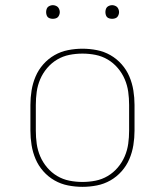

<svg xmlns="http://www.w3.org/2000/svg" viewBox="-20 -717 640 745"><path d="M300 8Q272 8 244 2.5Q216 -3 191.5 -17Q167 -31 148 -52.5Q129 -74 118 -100Q107 -126 102.5 -154Q98 -182 98 -210V-310Q98 -338 102.5 -366Q107 -394 118 -420Q129 -446 148 -467.5Q167 -489 191.5 -503Q216 -517 244 -522.5Q272 -528 300 -528Q328 -528 356 -522.5Q384 -517 408.5 -503Q433 -489 452 -467.5Q471 -446 482 -420Q493 -394 497.5 -366Q502 -338 502 -310V-210Q502 -182 497.5 -154Q493 -126 482 -100Q471 -74 452 -52.5Q433 -31 408.5 -17Q384 -3 356 2.5Q328 8 300 8ZM300 -11Q326 -11 351 -16Q376 -21 398 -34Q420 -47 437 -67Q454 -87 464 -110.5Q474 -134 477.5 -159Q481 -184 481 -210V-310Q481 -336 477.5 -361Q474 -386 464 -409.5Q454 -433 437 -453Q420 -473 398 -486Q376 -499 351 -504Q326 -509 300 -509Q274 -509 249 -504Q224 -499 202 -486Q180 -473 163 -453Q146 -433 136 -409.5Q126 -386 122.5 -361Q119 -336 119 -310V-210Q119 -184 122.5 -159Q126 -134 136 -110.5Q146 -87 163 -67Q180 -47 202 -34Q224 -21 249 -16Q274 -11 300 -11ZM415 -644Q410 -644 404.5 -645.5Q399 -647 395.5 -650.5Q392 -654 390.5 -659.5Q389 -665 389 -670Q389 -675 390.5 -680.5Q392 -686 395.5 -689.5Q399 -693 404.5 -695Q410 -697 415 -697Q420 -697 425.5 -695Q431 -693 434.5 -689.5Q438 -686 440 -680.5Q442 -675 442 -670Q442 -665 440 -659.5Q438 -654 434.5 -650.5Q431 -647 425.5 -645.5Q420 -644 415 -644ZM185 -644Q180 -644 174.5 -645.5Q169 -647 165.5 -650.5Q162 -654 160.5 -659.5Q159 -665 159 -670Q159 -675 160.5 -680.5Q162 -686 165.5 -689.5Q169 -693 174.5 -695Q180 -697 185 -697Q190 -697 195.5 -695Q201 -693 204.5 -689.5Q208 -686 210 -680.5Q212 -675 212 -670Q212 -665 210 -659.5Q208 -654 204.5 -650.5Q201 -647 195.5 -645.5Q190 -644 185 -644Z"/></svg>

Font: Iosevka HT Thin Extended
Style: Regular
Weight: 100
Width: 7
Monospace: yes
Designer: Belleve Invis
Foundry: Belleve Invis
Version: Version 32.3.0; ttfautohint (v1.8.4)